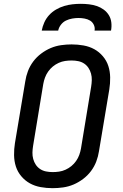

<svg xmlns="http://www.w3.org/2000/svg" viewBox="-20 -975 640 1003"><path d="M255 8Q223 8 192.5 2.5Q162 -3 136.5 -17Q111 -31 91.5 -54Q72 -77 63 -105Q54 -133 53.5 -164.5Q53 -196 58 -227L112 -550Q116 -577 126 -603.5Q136 -630 153.5 -653.5Q171 -677 195 -695Q219 -713 245 -724Q271 -735 299 -739Q327 -743 354 -743Q386 -743 416.5 -737.5Q447 -732 472.5 -718Q498 -704 517.5 -681Q537 -658 546 -630Q555 -602 555.5 -570.5Q556 -539 551 -508L497 -185Q493 -158 483 -131.5Q473 -105 455.5 -81.5Q438 -58 414 -40Q390 -22 364 -11Q338 0 310 4Q282 8 255 8ZM255 -76Q272 -76 289 -78.5Q306 -81 322.5 -88.5Q339 -96 353 -107.5Q367 -119 377.5 -134Q388 -149 394 -165.5Q400 -182 403 -199L456 -521Q459 -539 459.5 -556.5Q460 -574 455.5 -590.5Q451 -607 442 -620.5Q433 -634 419.5 -643Q406 -652 389 -655.5Q372 -659 354 -659Q337 -659 320 -656.5Q303 -654 286.5 -646.5Q270 -639 256 -627.5Q242 -616 231.5 -601Q221 -586 215 -569.5Q209 -553 206 -536L153 -214Q150 -196 149.5 -178.5Q149 -161 153.5 -144.5Q158 -128 167 -114.5Q176 -101 189.5 -92Q203 -83 220 -79.5Q237 -76 255 -76ZM198 -815Q202 -837 211.5 -858Q221 -879 236.5 -896Q252 -913 272.5 -925Q293 -937 314.5 -943.5Q336 -950 358 -952.5Q380 -955 402 -955Q424 -955 445 -952.5Q466 -950 485.5 -943.5Q505 -937 521.5 -925Q538 -913 548.5 -896Q559 -879 561.5 -858Q564 -837 560 -815H474Q477 -831 470 -845.5Q463 -860 450.5 -867.5Q438 -875 422 -878Q406 -881 390 -881Q374 -881 357 -878Q340 -875 324.5 -867.5Q309 -860 298 -845.5Q287 -831 284 -815Z"/></svg>

Font: Iosevka Md Ex Obl
Style: Regular
Weight: 500
Width: 7
Italic angle: -9°
Monospace: yes
Designer: Belleve Invis
Foundry: Belleve Invis
Version: Version 32.5.0; ttfautohint (v1.8.4)